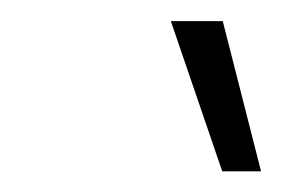

<svg xmlns="http://www.w3.org/2000/svg" viewBox="-20 -748 273 186"><path d="M195.3 -582 145.5 -727.5H195.8L232.9 -582Z"/></svg>

Font: Inter Display ExtraLight
Style: Italic
Weight: 200
Italic angle: -9.39999°
Designer: Rasmus Andersson
Foundry: rsms
Version: Version 4.000;git-a52131595